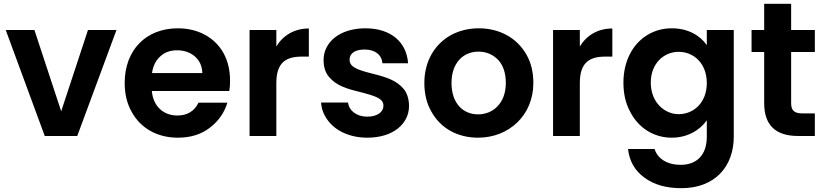

<svg xmlns="http://www.w3.org/2000/svg" viewBox="-20 -711 4313 1004"><path d="M214 0H384L589 -554H440L300 -129L160 -554H10Z M668 -127C715 -40 803 9 910 9C976 9 1032 -8 1077 -43C1122 -77 1153 -121 1169 -174H1018C996 -129 959 -107 907 -107C835 -107 781 -155 774 -235H1179C1182 -251 1183 -269 1183 -289C1183 -343 1172 -391 1149 -433C1103 -516 1015 -563 910 -563C745 -563 632 -451 632 -277C632 -220 644 -170 668 -127ZM819 -417C842 -438 871 -448 906 -448C943 -448 974 -437 999 -416C1024 -394 1037 -365 1038 -329H775C780 -366 795 -396 819 -417Z M1425 0V-276C1425 -379 1470 -415 1558 -415H1595V-562C1520 -562 1461 -527 1425 -468V-554H1285V0Z M1694 -82C1735 -26 1810 9 1901 9C2034 9 2119 -62 2119 -158C2118 -195 2109 -224 2090 -247C2052 -291 2003 -307 1923 -327C1844 -347 1808 -362 1808 -399C1808 -432 1836 -452 1887 -452C1942 -452 1976 -424 1980 -380H2114C2106 -492 2023 -563 1891 -563C1756 -563 1672 -490 1672 -397C1672 -360 1682 -330 1701 -308C1739 -264 1787 -248 1870 -228C1950 -207 1985 -194 1985 -158C1985 -125 1953 -101 1900 -101C1845 -101 1805 -132 1800 -175H1659C1661 -141 1673 -110 1694 -82Z M2236 -127C2284 -40 2373 9 2480 9C2640 9 2769 -107 2769 -277C2769 -334 2757 -384 2732 -427C2682 -514 2591 -563 2484 -563C2431 -563 2382 -551 2339 -528C2252 -480 2199 -390 2199 -277C2199 -220 2211 -170 2236 -127ZM2341 -277C2341 -382 2402 -441 2482 -441C2522 -441 2556 -427 2584 -399C2611 -370 2625 -330 2625 -277C2625 -170 2557 -113 2480 -113C2400 -113 2341 -172 2341 -277Z M3012 0V-276C3012 -379 3057 -415 3145 -415H3182V-562C3107 -562 3048 -527 3012 -468V-554H2872V0Z M3274 -129C3318 -41 3400 9 3493 9C3574 9 3640 -30 3676 -82V4C3676 103 3620 151 3539 151C3470 151 3418 119 3403 68H3264C3271 131 3299 181 3350 218C3400 255 3464 273 3543 273C3721 273 3817 157 3817 4V-554H3676V-475C3640 -527 3576 -563 3493 -563C3446 -563 3403 -551 3365 -528C3288 -481 3240 -391 3240 -279C3240 -222 3251 -172 3274 -129ZM3383 -279C3383 -380 3452 -440 3529 -440C3608 -440 3676 -379 3676 -277C3676 -175 3608 -114 3529 -114C3453 -114 3383 -178 3383 -279Z M3910 -439H3976V-172C3976 -57 4035 0 4153 0H4241V-118H4176C4133 -118 4117 -134 4117 -171V-439H4241V-554H4117V-691H3976V-554H3910Z"/></svg>

Font: Poppins SemiBold
Style: Regular
Weight: 600
Designer: Ninad Kale (Devanagari), Jonny Pinhorn (Latin)
Foundry: Indian Type Foundry
Version: 4.004